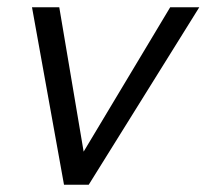

<svg xmlns="http://www.w3.org/2000/svg" viewBox="-20 -508 568 528"><path d="M156 0 68 -488H143L210 -91L448 -488H528L224 0Z"/></svg>

Font: Red Hat Text VF
Style: Italic
Weight: 300
Italic angle: -12°
Designer: Pentagram, MCKL
Foundry: Pentagram, MCKL
Version: Version 1.023